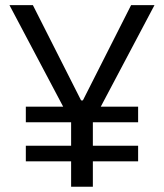

<svg xmlns="http://www.w3.org/2000/svg" viewBox="-20 -713 626 733"><path d="M78.6 -246.1V-305.7H221.2L16.1 -693.4H105.5L289.6 -329.6H296.4L480.5 -693.4H569.8L364.7 -305.7H507.3V-246.1H334.5V-156.7H507.3V-97.2H334.5V0H251.5V-97.2H78.6V-156.7H251.5V-246.1Z"/></svg>

Font: Cascadia Code NF SemiLight
Style: Regular
Weight: 350
Monospace: yes
Designer: Aaron Bell
Foundry: Saja Typeworks
Version: Version 2404.023; ttfautohint (v1.8.4)